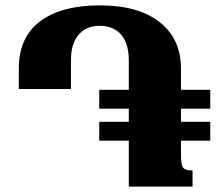

<svg xmlns="http://www.w3.org/2000/svg" viewBox="-20 -694 826 714"><path d="M653 -290V-241H762V-171H653V-116Q653 -81 661 -70.5Q669 -60 696 -60V0H459V-171H349V-241H459V-290H349V-360H459V-469Q459 -531 431 -564.5Q403 -598 350 -598Q301 -598 272.5 -565Q244 -532 244 -472V-363H50V-440Q50 -555 129 -614.5Q208 -674 351 -674Q495 -674 574 -611.5Q653 -549 653 -439V-360H762V-290Z"/></svg>

Font: Noto Serif Armenian Black
Style: Regular
Weight: 900
Designer: Monotype Design team
Foundry: Monotype Imaging Inc.
Version: Version 1.000